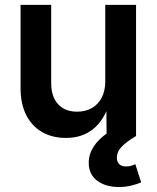

<svg xmlns="http://www.w3.org/2000/svg" viewBox="-20 -559 644 789"><path d="M251 7.8Q195.3 7.8 153.3 -16.1Q111.3 -40 87.9 -85.9Q64.5 -131.8 64.5 -197.8V-539.1H190.4V-217.3Q190.4 -161.6 218.8 -130.9Q247.1 -100.1 296.9 -100.1Q330.6 -100.1 356.7 -114.5Q382.8 -128.9 397.7 -157.2Q412.6 -185.5 412.6 -225.6V-539.1H539.1V0H418L417 -134.3H429.7Q406.7 -63.5 361.8 -27.8Q316.9 7.8 251 7.8ZM468.3 209.5Q414.1 209.5 379.4 183.6Q344.7 157.7 344.7 109.9Q344.7 74.7 364.7 43.7Q384.8 12.7 421.9 -12.7L539.1 0Q501.5 22 481 42.7Q460.4 63.5 460.4 89.4Q460.4 106 470 115.5Q479.5 125 498.5 125Q509.3 125 518.8 122.3Q528.3 119.6 536.1 115.7L560.1 190.4Q543.5 197.8 519.5 203.6Q495.6 209.5 468.3 209.5Z"/></svg>

Font: Inter 18pt SemiBold
Style: Regular
Weight: 600
Designer: Rasmus Andersson
Foundry: rsms
Version: Version 4.001;git-66647c0bb